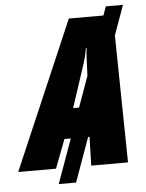

<svg xmlns="http://www.w3.org/2000/svg" viewBox="-115 -806 704 927"><g transform="rotate(-5 237.0 -342.5)"><path d="M-58.1 0 250 -716.8H417.5L433.1 -759.8H516.1L464.4 -616.2L474.1 0H295.9L299.8 -139.2H293L215.8 75.2H131.8L209 -139.2H178.2L125 0ZM232.9 -284.2H261.7L315.4 -433.6L316.9 -469.2Q317.9 -493.2 318.8 -516.6Q319.8 -540 323.2 -567.9H319.8Q315.4 -542 309.3 -519.3Q303.2 -496.6 294.9 -472.2Z"/></g></svg>

Font: Open Sans Condensed ExtraBold
Style: Italic
Weight: 800
Width: 3
Italic angle: -12°
Designer: Monotype Design Team
Foundry: Monotype Imaging Inc.
Version: Version 3.003; ttfautohint (v1.8.4)